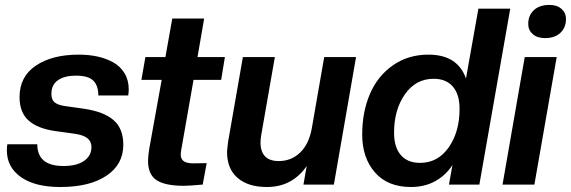

<svg xmlns="http://www.w3.org/2000/svg" viewBox="-20 -747 2311 777"><path d="M224.1 9.8Q121.1 9.8 64.5 -30.5Q7.8 -70.8 7.8 -138.2Q7.8 -154.3 9.8 -163.1H130.9Q130.9 -75.2 236.8 -75.2Q291 -75.2 320.6 -96.2Q350.1 -117.2 350.1 -151.9Q350.1 -174.8 333.3 -188Q316.4 -201.2 279.8 -206.1L202.1 -216.8Q131.3 -227.1 95.2 -259.8Q59.1 -292.5 59.1 -354Q59.1 -437 125 -481.4Q190.9 -525.9 298.8 -525.9Q339.4 -525.9 374.3 -518.3Q409.2 -510.7 438.2 -494.6Q467.3 -478.5 484.1 -450.4Q501 -422.4 501 -384.8Q501 -376.5 499 -360.8H377.9Q377.9 -400.9 357.4 -420.9Q336.9 -440.9 287.1 -440.9Q241.7 -440.9 214.8 -422.6Q188 -404.3 188 -367.2Q188 -343.8 200.7 -333Q213.4 -322.3 242.2 -317.9L318.8 -307.1Q399.4 -295.4 439.2 -261.2Q479 -227.1 479 -161.1Q479 -81.5 410.9 -35.9Q342.8 9.8 224.1 9.8Z M724.1 4.9Q648.4 4.9 613.8 -17.8Q579.1 -40.5 579.1 -96.2Q579.1 -113.3 584 -145L634.3 -423.8H552.2L568.4 -516.1H649.4L677.2 -671.9H806.2L779.3 -516.1H890.1L875 -423.8H763.2L713.4 -140.1Q711.4 -128.4 711.4 -122.1Q711.4 -103 723.9 -94.5Q736.3 -85.9 763.2 -85.9L816.4 -86.9L800.3 0Q745.1 4.9 724.1 4.9Z M1060.1 9.8Q984.4 9.8 941.7 -26.9Q898.9 -63.5 898.9 -131.8Q898.9 -140.6 903.3 -174.8L962.9 -516.1H1092.3L1037.1 -200.2Q1034.2 -183.1 1034.2 -168.9Q1035.6 -95.2 1107.9 -95.2Q1159.2 -95.2 1195.1 -130.1Q1231 -165 1242.2 -230L1292 -516.1H1420.9L1331.1 0H1208L1221.2 -75.2Q1162.6 9.8 1060.1 9.8Z M1643.1 9.8Q1548.8 9.8 1497.3 -49.3Q1445.8 -108.4 1445.8 -202.1Q1445.8 -293.5 1476.8 -366.2Q1507.8 -439 1569.6 -482.4Q1631.3 -525.9 1713.9 -525.9Q1832 -525.9 1865.7 -429.2L1916 -711.9H2044.9L1919.9 0H1796.9L1811 -79.1Q1783.2 -36.6 1740.5 -13.4Q1697.8 9.8 1643.1 9.8ZM1679.7 -87.9Q1752 -87.9 1795.9 -150.6Q1839.8 -213.4 1839.8 -306.2Q1839.8 -365.2 1812.5 -396.7Q1785.2 -428.2 1734.9 -428.2Q1662.6 -428.2 1618.7 -365.5Q1574.7 -302.7 1574.7 -210Q1574.7 -150.9 1602.1 -119.4Q1629.4 -87.9 1679.7 -87.9Z M2142.6 0H2013.7L2103.5 -516.1H2232.9ZM2185.5 -592.8Q2154.3 -592.8 2136 -608.9Q2117.7 -625 2117.7 -649.9Q2117.7 -684.6 2140.4 -705.8Q2163.1 -727.1 2203.6 -727.1Q2234.4 -727.1 2252.4 -710.9Q2270.5 -694.8 2270.5 -669.9Q2270.5 -635.7 2248 -614.3Q2225.6 -592.8 2185.5 -592.8Z"/></svg>

Font: Creato Display
Style: Bold Italic
Weight: 700
Italic angle: -10°
Version: Version 1.000